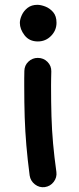

<svg xmlns="http://www.w3.org/2000/svg" viewBox="-20 -597 325 793"><path d="M62 -502.4Q62 -517.1 70.1 -534.7Q78.1 -552.2 94.2 -564.7Q110.4 -577.1 134.3 -577.1Q148.4 -577.1 167 -570.1Q185.5 -563 199.5 -546.9Q213.4 -530.8 213.4 -502.9Q213.4 -471.7 190.9 -448.7Q168.5 -425.8 136.2 -425.8Q101.1 -425.8 81.5 -451.2Q62 -476.6 62 -502.4ZM165 175.8Q142.6 178.7 124.3 164.6Q106 150.4 102.5 127.9Q93.8 61.5 88.9 3.9Q84 -53.7 82 -113Q80.1 -172.4 80.1 -243.2Q80.1 -257.3 80.1 -272.9Q80.1 -288.6 80.6 -304.2Q81.1 -327.1 97.4 -342.5Q113.8 -357.9 136.2 -357.9Q159.7 -357.9 176 -341.6Q192.4 -325.2 191.9 -302.2Q191.4 -287.6 191.2 -272.5Q190.9 -257.3 190.9 -243.2Q190.9 -173.3 192.6 -116.2Q194.3 -59.1 199.2 -4.4Q204.1 50.3 212.9 113.3Q215.8 135.7 201.9 154.1Q188 172.4 165 175.8Z"/></svg>

Font: Mikhak SemiBold
Style: Regular
Weight: 600
Designer: Amin Abedi
Version: Version 3.3